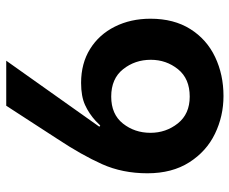

<svg xmlns="http://www.w3.org/2000/svg" viewBox="-82 -672 754 631"><g transform="rotate(90 295.5 -357.0)"><path d="M42 -474Q42 -551 76 -605Q110 -659 168 -686.5Q226 -714 296 -714Q362 -714 420 -686Q478 -658 514 -601.5Q550 -545 550 -464Q550 -382 520 -315Q490 -248 437 -168L328 0H180L397 -306L393 -309L378 -294Q354 -272 325.5 -259Q297 -246 253 -246Q189 -246 141.5 -275.5Q94 -305 68 -357Q42 -409 42 -474ZM208 -384Q239 -345 298 -345Q356 -345 386.5 -383.5Q417 -422 417 -474Q417 -525 386 -564Q355 -603 298 -603Q239 -603 208 -564.5Q177 -526 177 -475Q177 -423 208 -384Z"/></g></svg>

Font: Lopes Sans
Style: Bold
Weight: 700
Designer: Gabriel Lam, Diego Maldonado
Foundry: TypeRant, Foresti Design
Version: Version 4.000